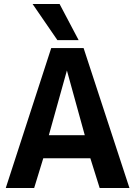

<svg xmlns="http://www.w3.org/2000/svg" viewBox="-20 -947 680 967"><path d="M9 0 238 -705H401L632 0H482L435 -150H198L152 0ZM226 -266H407L317 -592ZM269 -745 144 -927H280L376 -745Z"/></svg>

Font: Georama SemiBold
Style: Regular
Weight: 600
Designer: Jean-Baptiste Levee
Foundry: Production Type
Version: Version 1.000